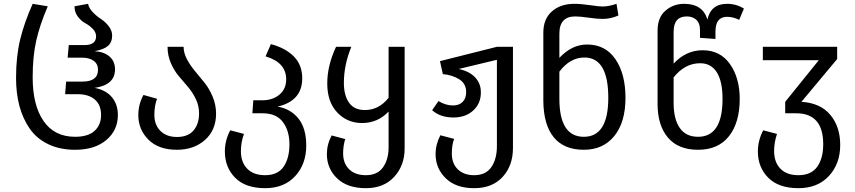

<svg xmlns="http://www.w3.org/2000/svg" viewBox="-20 -771 4476 1005"><path d="M373 13Q293 13 232 -16.5Q171 -46 135 -98.5Q99 -151 81.5 -217Q64 -283 64 -363Q64 -475 85.5 -564Q107 -653 151 -751L230 -738Q188 -640 169.5 -557.5Q151 -475 151 -366Q151 -220 208 -137.5Q265 -55 373 -55Q441 -55 475 -86Q509 -117 509 -169Q509 -222 476.5 -250Q444 -278 386 -278H321L326 -344H412Q493 -344 493 -406Q493 -436 470.5 -452.5Q448 -469 412 -469H334L340 -535H422Q483 -535 483 -581Q483 -602 465.5 -620Q448 -638 426.5 -649.5Q405 -661 387.5 -684Q370 -707 370 -738L441 -751Q445 -729 465.5 -707.5Q486 -686 508.5 -671.5Q531 -657 549 -634Q567 -611 567 -585Q567 -550 545.5 -531Q524 -512 475 -503Q525 -500 553.5 -475Q582 -450 582 -408Q582 -326 475 -311Q534 -300 565.5 -262.5Q597 -225 597 -169Q597 -89 536.5 -38Q476 13 373 13Z M941 -526Q941 -494 958.5 -461Q976 -428 1001 -398.5Q1026 -369 1051 -337.5Q1076 -306 1093.5 -264Q1111 -222 1111 -176Q1111 -90 1053 -38.5Q995 13 906 13Q810 13 757 -40Q704 -93 704 -168Q704 -225 731 -274L802 -254Q788 -217 788 -170Q788 -117 820 -85.5Q852 -54 906 -54Q964 -54 993 -88Q1022 -122 1022 -178Q1022 -217 1005 -252.5Q988 -288 964 -316Q940 -344 915.5 -373Q891 -402 874 -441.5Q857 -481 857 -526Z M1433 -213Q1502 -201 1542.5 -150Q1583 -99 1583 -9Q1583 88 1525 151Q1467 214 1368 214Q1265 214 1211 159.5Q1157 105 1157 22Q1157 -36 1185 -89L1257 -70Q1241 -27 1241 21Q1241 78 1274 112Q1307 146 1368 146Q1434 146 1464.5 101.5Q1495 57 1495 -15Q1495 -87 1460.5 -132.5Q1426 -178 1355 -178H1301L1306 -246H1353Q1407 -246 1442.5 -275.5Q1478 -305 1478 -356Q1478 -444 1370 -476L1398 -540Q1474 -520 1518 -475.5Q1562 -431 1562 -361Q1562 -243 1433 -213Z M2014 -526H2098V6Q2098 95 2043.5 154.5Q1989 214 1895 214Q1798 214 1744.5 162.5Q1691 111 1691 36Q1691 -15 1716 -62L1787 -43Q1776 -8 1776 32Q1776 84 1807.5 115Q1839 146 1895 146Q1956 146 1985 104.5Q2014 63 2014 1V-187Q1957 -127 1875 -127Q1798 -127 1745.5 -182Q1693 -237 1693 -334Q1693 -428 1739 -526H1819Q1780 -431 1780 -337Q1780 -272 1807 -233.5Q1834 -195 1890 -195Q1963 -195 2014 -259Z M2581 -526H2665V4Q2665 96 2611 155Q2557 214 2462 214Q2366 214 2313 162Q2260 110 2260 36Q2260 -15 2285 -63L2357 -44Q2345 -12 2345 33Q2345 85 2376.5 115.5Q2408 146 2462 146Q2523 146 2552 103.5Q2581 61 2581 -6V-458L2381 -410Q2437 -398 2467 -366Q2497 -334 2497 -289Q2498 -231 2458 -193.5Q2418 -156 2353 -156Q2285 -156 2242 -194L2275 -242Q2313 -219 2351 -219Q2383 -219 2401.5 -237.5Q2420 -256 2420 -289Q2420 -334 2383 -356.5Q2346 -379 2298 -383L2283 -451Z M3053 -538Q3149 -538 3201.5 -461Q3254 -384 3254 -259Q3254 -131 3195.5 -59Q3137 13 3036 13Q2932 13 2878.5 -52.5Q2825 -118 2824 -243V-600Q2824 -672 2869 -711.5Q2914 -751 2986 -751Q3021 -751 3068 -744Q3115 -737 3134 -737Q3166 -737 3207 -751L3217 -690Q3177 -672 3135 -672Q3105 -672 3061 -678.5Q3017 -685 2991 -685Q2908 -685 2908 -595V-468Q2973 -538 3053 -538ZM3164 -259Q3164 -470 3039 -470Q2964 -470 2908 -396V-254Q2908 -55 3036 -55Q3164 -55 3164 -259Z M3658 -508Q3750 -508 3801 -435.5Q3852 -363 3852 -253Q3852 -130 3796 -58.5Q3740 13 3634 13Q3530 13 3476 -51Q3422 -115 3422 -227V-610Q3422 -680 3463.5 -715.5Q3505 -751 3561 -751Q3658 -751 3683 -669Q3701 -751 3786 -751Q3834 -751 3874 -726L3849 -667Q3817 -683 3786 -683Q3725 -683 3725 -606V-567L3644 -573V-615Q3644 -650 3624.5 -667.5Q3605 -685 3575 -685Q3506 -685 3506 -605V-438Q3571 -508 3658 -508ZM3634 -55Q3762 -55 3762 -253Q3762 -345 3732 -392.5Q3702 -440 3645 -440Q3565 -440 3506 -366V-232Q3506 -148 3538 -101.5Q3570 -55 3634 -55Z M4175 -238Q4274 -232 4326 -170Q4378 -108 4378 -12Q4378 86 4319 150Q4260 214 4159 214Q4056 214 4001.5 159.5Q3947 105 3947 22Q3947 -36 3975 -89L4047 -70Q4032 -25 4032 20Q4032 78 4065 112Q4098 146 4159 146Q4226 146 4257.5 102Q4289 58 4289 -16Q4289 -178 4148 -178H4090V-238L4266 -456H3973V-526H4362V-462Z"/></svg>

Font: FiraGO Book
Style: Regular
Weight: 350
Designer: bBox Type
Foundry: bBox Type GmbH
Version: Version 1.001;PS 001.001;hotconv 1.0.88;makeotf.lib2.5.64775